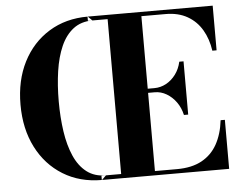

<svg xmlns="http://www.w3.org/2000/svg" viewBox="-52 -814 1107 878"><g transform="rotate(-5 501.0 -375.0)"><path d="M401 -730.5ZM215.5 -375Q215.5 -449 225 -513.5Q234.5 -578 256 -626.8Q277.5 -675.5 313.2 -703Q349 -730.5 401 -730.5L381.5 -750Q280 -750 203 -702.5Q126 -655 83 -570.8Q40 -486.5 40 -375Q40 -264 83 -179.5Q126 -95 203 -47.5Q280 0 381.5 0L401 -19.5Q349 -19.5 313.2 -47Q277.5 -74.5 256 -123.5Q234.5 -172.5 225 -237Q215.5 -301.5 215.5 -375ZM380.5 0V-19.5H471V-730.5H380.5V-750H955V-545H935.5Q928 -598.5 903.5 -640.5Q879 -682.5 837.2 -706.5Q795.5 -730.5 737 -730.5H626V-19.5H727Q795.5 -19.5 841.2 -44.5Q887 -69.5 912.5 -115.5Q938 -161.5 945.5 -225H965V0ZM780.5 -263.5Q773 -297 754.5 -322.8Q736 -348.5 710.5 -363.5Q685 -378.5 656.5 -378.5H600.5V-397.5H656.5Q685 -397.5 710.5 -411.2Q736 -425 754.5 -449.8Q773 -474.5 780.5 -508H800V-263.5Z"/></g></svg>

Font: Bodoni Moda
Style: Bold
Weight: 700
Designer: Owen Earl
Foundry: indestructible type
Version: Version 2.005